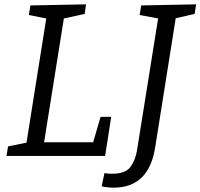

<svg xmlns="http://www.w3.org/2000/svg" viewBox="-20 -718 923 884"><path d="M409 -63 443 -180H492L464 0H10L17 -44L102 -61L193 -633L113 -649L120 -693L376 -698L370 -654L274 -633L183 -63ZM883 -698 876 -654 789 -634 695 -43Q667 146 503 146Q476 146 448 140L461 79Q478 82 495 82Q558 82 581 50Q604 18 611 -27L708 -633L623 -649L630 -693Z"/></svg>

Font: Bitter Pro
Style: Italic
Weight: 400
Italic angle: -9°
Designer: Sol Matas, and Bitter project Authors
Foundry: Sol Matas
Version: Version 1.010